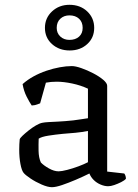

<svg xmlns="http://www.w3.org/2000/svg" viewBox="-20 -775 573 799"><path d="M196 4Q179 4 153.5 -7Q128 -18 106.5 -32.5Q85 -47 78 -56Q70 -66 65 -93Q60 -120 60 -152Q60 -164 60.5 -174.5Q61 -185 62 -195Q63 -200 73.5 -210Q84 -220 99 -232Q114 -244 129.5 -253Q145 -262 156 -264Q165 -266 182.5 -267Q200 -268 222 -269Q236 -270 252 -271Q268 -272 284.5 -274Q301 -276 316.5 -278.5Q332 -281 346 -283V-406Q316 -420 280.5 -427.5Q245 -435 216 -435Q204 -435 192.5 -434Q181 -433 171 -431L147 -345Q143 -344 135 -340.5Q127 -337 112 -336Q103 -349 91 -372.5Q79 -396 74 -425Q94 -443 119.5 -457Q145 -471 173 -480.5Q201 -490 228.5 -495Q256 -500 279 -500Q294 -500 318.5 -491.5Q343 -483 368 -470Q393 -457 409.5 -443Q426 -429 426 -418V-61L497 -53Q499 -51 501.5 -45Q504 -39 504 -31Q498 -24 484 -17Q470 -10 455.5 -5Q441 0 430 0Q415 0 398.5 -7Q382 -14 370 -26Q358 -38 352 -53Q326 -40 295.5 -27Q265 -14 238.5 -5Q212 4 196 4ZM224 -62Q236 -62 259.5 -68Q283 -74 307 -83Q331 -92 346 -100V-230Q320 -225 294.5 -222.5Q269 -220 241 -218Q210 -215 181.5 -210.5Q153 -206 141 -198Q140 -176 140.5 -147.5Q141 -119 150 -99Q161 -87 183 -74.5Q205 -62 224 -62ZM270 -565Q226 -565 196.5 -591.5Q167 -618 167 -659Q167 -700 196.5 -727.5Q226 -755 269 -755Q314 -755 343 -727.5Q372 -700 372 -659Q372 -618 343 -591.5Q314 -565 270 -565ZM269 -609Q294 -609 309 -622.5Q324 -636 324 -659Q324 -683 309 -697Q294 -711 269 -711Q246 -711 231 -697Q216 -683 216 -659Q216 -637 231 -623Q246 -609 269 -609Z"/></svg>

Font: Texturina 12pt Light
Style: Regular
Weight: 300
Designer: Guillermo Torres Carreño
Foundry: Omnibus-Type
Version: Version 1.002